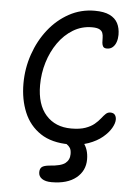

<svg xmlns="http://www.w3.org/2000/svg" viewBox="-61 -758 735 1023"><g transform="rotate(5 306.5 -246.0)"><path d="M331 10Q236 10 176 -30Q116 -70 87.5 -138.5Q59 -207 59 -292Q59 -373 85 -448.5Q111 -524 157.5 -583Q204 -642 267 -676.5Q330 -711 404 -711Q454 -711 484 -696.5Q514 -682 527.5 -656Q541 -630 541 -594Q541 -574 535 -556Q529 -538 516.5 -527Q504 -516 486 -516Q471 -516 465.5 -524Q460 -532 459 -544.5Q458 -557 458 -572Q458 -585 454 -596.5Q450 -608 437 -615Q424 -622 397 -622Q342 -622 296 -594Q250 -566 217 -519Q184 -472 166 -413Q148 -354 148 -291Q148 -187 198 -131Q248 -75 333 -75Q379 -75 408.5 -85.5Q438 -96 456.5 -111.5Q475 -127 487 -142.5Q499 -158 509.5 -168Q520 -178 534 -178Q551 -178 558.5 -168Q566 -158 566 -143Q566 -123 551 -97Q536 -71 506.5 -46.5Q477 -22 433 -6Q389 10 331 10ZM254 219Q221 219 202.5 206.5Q184 194 184 172Q184 153 194.5 144Q205 135 234 132Q297 128 319.5 110Q342 92 342 61Q342 39 334.5 28Q327 17 317.5 11Q308 5 301 -1Q294 -7 294 -17Q294 -28 303.5 -35.5Q313 -43 331 -43Q374 -43 403 -8Q432 27 432 82Q432 143 385 181Q338 219 254 219Z"/></g></svg>

Font: Shantell Sans
Style: Regular
Weight: 400
Designer: Stephen Nixon, Anya Danilova, Shantell Martin
Foundry: Arrow Type
Version: Version 1.008;[ac192a2d6]